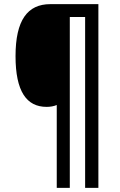

<svg xmlns="http://www.w3.org/2000/svg" viewBox="-20 -780 578 927"><path d="M455 127V-760H223C113 -760 55 -683 55 -509C55 -339 108 -264 205 -264C223 -264 240 -267 254 -273V127H317V-698H391V127Z"/></svg>

Font: Noto Sans Thai Looped Condensed Medium
Style: Regular
Weight: 500
Width: 3
Designer: Sasikarn Vongin, Ben Mitchell
Foundry: The Fontpad Ltd
Version: Version 1.001